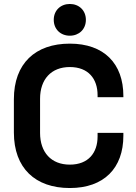

<svg xmlns="http://www.w3.org/2000/svg" viewBox="-20 -934 684 968"><path d="M332 14C504 14 602 -86 602 -250V-264H472V-246C472 -164 426 -104 332 -104C238 -104 182 -166 182 -264V-436C182 -534 238 -596 332 -596C426 -596 472 -536 472 -454V-444H602V-450C602 -614 504 -714 332 -714C158 -714 50 -614 50 -434V-266C50 -86 158 14 332 14ZM251 -834C251 -786 286 -754 332 -754C378 -754 413 -786 413 -834C413 -882 378 -914 332 -914C286 -914 251 -882 251 -834Z"/></svg>

Font: Meta Space
Style: Bold
Weight: 700
Designer: Meta Pool / Florian Karsten
Foundry: Meta Pool / Florian Karsten
Version: Version 2.000;Glyphs 3.1.1 (3137)